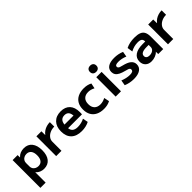

<svg xmlns="http://www.w3.org/2000/svg" viewBox="223 -2051 3569 3569"><g transform="rotate(-45 2007.5 -266.5)"><path d="M372 -530Q475 -530 532 -459Q589 -388 589 -260Q589 -132 532 -61Q475 10 372 10Q322 10 280.5 -8Q239 -26 209 -61H207V210H69V-520H200L201 -459H203Q235 -495 278 -512.5Q321 -530 372 -530ZM331 -420Q296 -420 267.5 -405Q239 -390 223 -364.5Q207 -339 207 -306V-214Q207 -181 223 -155.5Q239 -130 267.5 -115Q296 -100 331 -100Q391 -100 423 -141.5Q455 -183 455 -260Q455 -337 423 -378.5Q391 -420 331 -420Z M694 0V-520H826L827 -423H830Q856 -458 891.5 -481.5Q927 -505 969.5 -517.5Q1012 -530 1057 -530V-413Q995 -413 944 -390Q893 -367 863 -327.5Q833 -288 833 -240V0Z M1362 10Q1227 10 1154 -60Q1081 -130 1081 -260Q1081 -386 1150 -458Q1219 -530 1340 -530Q1457 -530 1520.5 -462Q1584 -394 1584 -269Q1584 -255 1583.5 -237Q1583 -219 1582 -210H1158V-305H1475L1456 -276Q1456 -354 1427.5 -392Q1399 -430 1340 -430Q1278 -430 1247 -390.5Q1216 -351 1216 -273V-233Q1216 -165 1252.5 -131Q1289 -97 1363 -97Q1409 -97 1455.5 -108.5Q1502 -120 1538 -140L1558 -35Q1520 -14 1469 -2Q1418 10 1362 10Z M1947 10Q1856 10 1791 -22Q1726 -54 1692 -114.5Q1658 -175 1658 -260Q1658 -346 1692 -406Q1726 -466 1791 -498Q1856 -530 1947 -530Q1993 -530 2033 -521Q2073 -512 2111 -492L2089 -387Q2054 -406 2021.5 -414.5Q1989 -423 1957 -423Q1881 -423 1839.5 -381Q1798 -339 1798 -260Q1798 -182 1839.5 -139.5Q1881 -97 1957 -97Q1989 -97 2021.5 -105.5Q2054 -114 2089 -133L2111 -28Q2073 -8 2033 1Q1993 10 1947 10Z M2258 0V-510H2398V0ZM2328 -581Q2289 -581 2266 -602.5Q2243 -624 2243 -662Q2243 -700 2266 -721.5Q2289 -743 2328 -743Q2367 -743 2390 -721.5Q2413 -700 2413 -662Q2413 -624 2390 -602.5Q2367 -581 2328 -581Z M2732 10Q2676 10 2622.5 -1Q2569 -12 2527 -31L2545 -137Q2593 -118 2640 -107.5Q2687 -97 2731 -97Q2777 -97 2799 -109.5Q2821 -122 2821 -149Q2821 -165 2813 -175.5Q2805 -186 2784.5 -194.5Q2764 -203 2727 -211Q2656 -229 2611 -251.5Q2566 -274 2545 -306Q2524 -338 2524 -380Q2524 -453 2581 -491.5Q2638 -530 2746 -530Q2798 -530 2847 -520.5Q2896 -511 2943 -491L2925 -386Q2881 -405 2837 -414Q2793 -423 2751 -423Q2706 -423 2685 -412Q2664 -401 2664 -377Q2664 -363 2672.5 -352.5Q2681 -342 2701 -333.5Q2721 -325 2755 -318Q2809 -305 2847.5 -289Q2886 -273 2911 -252Q2936 -231 2948.5 -205Q2961 -179 2961 -146Q2961 -72 2901 -31Q2841 10 2732 10Z M3197 10Q3120 10 3075.5 -33Q3031 -76 3031 -148Q3031 -238 3101.5 -287Q3172 -336 3302 -336H3371Q3371 -384 3346 -404Q3321 -424 3260 -424Q3211 -424 3164.5 -412Q3118 -400 3070 -374L3054 -482Q3104 -507 3158.5 -518.5Q3213 -530 3278 -530Q3361 -530 3411.5 -510Q3462 -490 3485 -445.5Q3508 -401 3508 -328V0H3377L3376 -60H3374Q3346 -28 3297 -9Q3248 10 3197 10ZM3247 -94Q3282 -94 3310 -106Q3338 -118 3354.5 -139.5Q3371 -161 3371 -187V-246H3322Q3241 -246 3201 -225.5Q3161 -205 3161 -162Q3161 -130 3183.5 -112Q3206 -94 3247 -94Z M3633 0V-520H3765L3766 -423H3769Q3795 -458 3830.5 -481.5Q3866 -505 3908.5 -517.5Q3951 -530 3996 -530V-413Q3934 -413 3883 -390Q3832 -367 3802 -327.5Q3772 -288 3772 -240V0Z"/></g></svg>

Font: M PLUS 2
Style: Bold
Weight: 700
Designer: Coji Morishita
Foundry: UNDERFOREST DESIGN
Version: Version 1.001